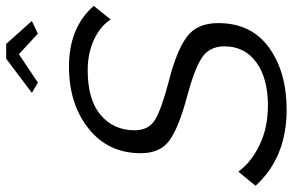

<svg xmlns="http://www.w3.org/2000/svg" viewBox="-196 -776 969 636"><g transform="rotate(-90 289.0 -458.5)"><path d="M299 -838 412 -923H461L537 -838L495 -818L427 -881L333 -818ZM-9 -97 38 -154Q68 -112 125.5 -84Q183 -56 257 -56Q347 -56 400 -94.5Q453 -133 453 -200Q453 -251 413.5 -276Q374 -301 279 -326Q183 -352 141 -382.5Q99 -413 99 -477Q99 -585 180.5 -650Q262 -715 386 -715Q515 -715 587 -633L542 -577Q520 -611 475.5 -632Q431 -653 373 -653Q276 -653 225.5 -610Q175 -567 175 -498Q175 -451 209.5 -430Q244 -409 335 -385Q438 -359 484 -325Q530 -291 530 -221Q530 -111 449 -52.5Q368 6 243 6Q85 6 -9 -97Z"/></g></svg>

Font: Raleway-v4020
Style: Italic
Weight: 400
Italic angle: -12°
Designer: Matt McInerney, Pablo Impallari, Rodrigo Fuenzalida
Foundry: Matt McInerney, Pablo Impallari, Rodrigo Fuenzalida
Version: Version 4.020;PS 004.020;hotconv 1.0.88;makeotf.lib2.5.64775